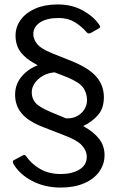

<svg xmlns="http://www.w3.org/2000/svg" viewBox="-20 -772 528 865"><path d="M355 -204Q402 -178 426.5 -146.5Q451 -115 451 -73Q451 -32 427 1.5Q403 35 358.5 54Q314 73 253 73Q182 73 124.5 43Q67 13 40 -35Q37 -41 38 -44.5Q39 -48 40 -49L83 -72Q88 -75 91.5 -73.5Q95 -72 98 -68Q121 -34 160.5 -11Q200 12 254 12Q304 12 337.5 -8Q371 -28 371 -66Q371 -92 350 -116Q329 -140 268 -163L178 -198Q109 -224 78.5 -260Q48 -296 48 -345Q48 -392 77 -426.5Q106 -461 150 -478Q110 -499 88 -520.5Q66 -542 58 -564.5Q50 -587 50 -611Q50 -651 73.5 -683Q97 -715 139.5 -733.5Q182 -752 240 -752Q305 -752 354.5 -724Q404 -696 428 -659Q432 -653 431 -650Q430 -647 427 -645L388 -623Q382 -621 378.5 -621.5Q375 -622 371 -626Q348 -653 317 -672Q286 -691 245 -691Q191 -691 160.5 -671Q130 -651 130 -618Q130 -597 146.5 -575Q163 -553 215 -532L300 -498Q380 -466 414 -426.5Q448 -387 448 -334Q448 -283 420.5 -252.5Q393 -222 355 -204ZM277 -239Q303 -237 324.5 -247.5Q346 -258 359 -277.5Q372 -297 372 -320Q372 -351 356 -375.5Q340 -400 283 -424L226 -446Q197 -444 173.5 -430.5Q150 -417 136.5 -397.5Q123 -378 123 -356Q123 -328 140.5 -308Q158 -288 214 -265L277 -239Z"/></svg>

Font: Libre Franklin Thin
Style: Regular
Weight: 400
Version: Version 3.000